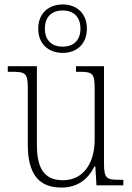

<svg xmlns="http://www.w3.org/2000/svg" viewBox="-20 -834 595 864"><path d="M262 -596C323 -596 371 -634 371 -705C371 -776 323 -814 262 -814C201 -814 152 -776 152 -705C152 -634 201 -596 262 -596ZM262 -624C217 -624 182 -649 182 -705C182 -762 217 -787 262 -787C307 -787 342 -762 342 -705C342 -649 307 -624 262 -624ZM256 10C331 10 377 -29 405 -85H409L414 0H535V-25H518C460 -25 448 -30 448 -99V-536H322V-511H332C397 -511 406 -506 406 -433V-205C406 -107 360 -23 263 -23C173 -23 146 -85 146 -183V-536H15V-511H30C94 -511 105 -506 105 -439V-184C105 -49 156 10 256 10Z"/></svg>

Font: Noto Serif Bengali SemiCondensed ExtraLight
Style: Regular
Weight: 200
Width: 4
Designer: Juan Bruce, Universal Thirst, Indian Type Foundry and the Monotype Design Team.
Foundry: Monotype Imaging Inc.
Version: Version 2.003